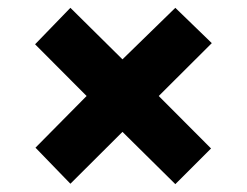

<svg xmlns="http://www.w3.org/2000/svg" viewBox="-20 -596 626 486"><path d="M423.8 -576.2 516.1 -486.8 381.8 -353 514.2 -220.2 423.8 -129.9 290 -262.2 158.2 -130.9 69.8 -222.2 199.2 -353 68.8 -483.9 158.2 -576.2 290 -445.8Z"/></svg>

Font: Open Sans ExtraBold
Style: Italic
Weight: 800
Italic angle: -12°
Designer: Monotype Design Team
Foundry: Monotype Imaging Inc.
Version: Version 3.000; ttfautohint (v1.8.4)